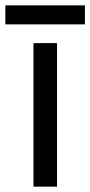

<svg xmlns="http://www.w3.org/2000/svg" viewBox="-40 -697 337 717"><path d="M173 0H85V-536H173ZM277 -677V-606H-20V-677Z"/></svg>

Font: Noto Sans Test
Style: Regular
Weight: 400
Version: Version 1.002; ttfautohint (v1.8.4.7-5d5b)